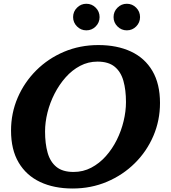

<svg xmlns="http://www.w3.org/2000/svg" viewBox="-20 -1010 930 1044"><path d="M669.5 -845Q699.5 -845 720.5 -866.2Q741.5 -887.5 741.5 -917Q741.5 -947 720.5 -968.2Q699.5 -989.5 669.5 -989.5Q640 -989.5 618.8 -968.2Q597.5 -947 597.5 -917Q597.5 -887.5 618.8 -866.2Q640 -845 669.5 -845ZM449.5 -845Q479.5 -845 500.5 -866.2Q521.5 -887.5 521.5 -917Q521.5 -947 500.5 -968.2Q479.5 -989.5 449.5 -989.5Q420 -989.5 398.8 -968.2Q377.5 -947 377.5 -917Q377.5 -887.5 398.8 -866.2Q420 -845 449.5 -845ZM515 -765 510 -675Q569.5 -675 603.2 -647.5Q637 -620 651 -570.5Q665 -521 665 -455Q665 -405 652.2 -351.8Q639.5 -298.5 615 -249.2Q590.5 -200 555.5 -160.8Q520.5 -121.5 476.2 -98.2Q432 -75 380 -75L375 15Q475.5 15 562 -21.8Q648.5 -58.5 713.2 -122.8Q778 -187 814 -271Q850 -355 850 -450Q850 -554 808.8 -624.2Q767.5 -694.5 692 -729.8Q616.5 -765 515 -765ZM375 15 380 -75Q320.5 -75 286.8 -102.5Q253 -130 239 -179.5Q225 -229 225 -295Q225 -345 238.2 -398.2Q251.5 -451.5 276.8 -500.8Q302 -550 337 -589.5Q372 -629 415.8 -652Q459.5 -675 510 -675L515 -765Q414.5 -765 328.2 -728.5Q242 -692 177.2 -627.5Q112.5 -563 76.2 -479Q40 -395 40 -300Q40 -196 81.5 -126Q123 -56 198.2 -20.5Q273.5 15 375 15Z"/></svg>

Font: Besley
Style: Bold Italic
Weight: 700
Italic angle: -13°
Designer: Owen Earl
Foundry: indestructible type*
Version: Version 2.001